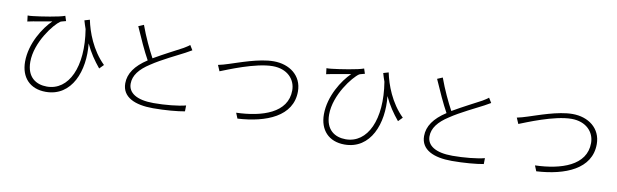

<svg xmlns="http://www.w3.org/2000/svg" viewBox="-48 -1290 5957 1854"><g transform="rotate(10 2930.0 -363.0)"><path d="M934 -315C808 -438 748 -605 724 -722L673 -707C681 -678 690 -651 699 -626C758 -262 640 -14 426 -14C322 -14 228 -70 228 -222C228 -415 386 -613 446 -653C459 -660 487 -664 500 -669L484 -718C432 -697 250 -669 176 -661C157 -658 138 -658 125 -658L132 -600C152 -604 170 -608 186 -611C227 -619 313 -632 370 -643C288 -563 178 -395 178 -215C178 -62 268 38 424 38C680 38 781 -230 752 -495C793 -407 838 -342 894 -274Z M1721 -650C1704 -635 1686 -626 1663 -611C1604 -579 1485 -519 1384 -460C1342 -537 1287 -653 1247 -764L1195 -742C1243 -632 1297 -512 1342 -432C1225 -356 1167 -273 1167 -177C1167 -42 1293 14 1472 14C1592 14 1713 3 1782 -10L1783 -68C1711 -49 1582 -36 1469 -36C1300 -36 1219 -94 1219 -183C1219 -263 1272 -331 1372 -395C1471 -462 1619 -531 1688 -568C1712 -581 1731 -592 1750 -603Z M2043 -449C2106 -473 2371 -587 2542 -587C2684 -587 2767 -498 2767 -389C2767 -168 2524 -91 2271 -83L2293 -29C2573 -45 2823 -144 2823 -388C2823 -544 2698 -635 2543 -635C2399 -635 2208 -562 2120 -535C2081 -523 2054 -514 2018 -507Z M3864 -315C3738 -438 3678 -605 3654 -722L3603 -707C3611 -678 3620 -651 3629 -626C3688 -262 3570 -14 3356 -14C3252 -14 3158 -70 3158 -222C3158 -415 3316 -613 3376 -653C3389 -660 3417 -664 3430 -669L3414 -718C3362 -697 3180 -669 3106 -661C3087 -658 3068 -658 3055 -658L3062 -600C3082 -604 3100 -608 3116 -611C3157 -619 3243 -632 3300 -643C3218 -563 3108 -395 3108 -215C3108 -62 3198 38 3354 38C3610 38 3711 -230 3682 -495C3723 -407 3768 -342 3824 -274Z M4651 -650C4634 -635 4616 -626 4593 -611C4534 -579 4415 -519 4314 -460C4272 -537 4217 -653 4177 -764L4125 -742C4173 -632 4227 -512 4272 -432C4155 -356 4097 -273 4097 -177C4097 -42 4223 14 4402 14C4522 14 4643 3 4712 -10L4713 -68C4641 -49 4512 -36 4399 -36C4230 -36 4149 -94 4149 -183C4149 -263 4202 -331 4302 -395C4401 -462 4549 -531 4618 -568C4642 -581 4661 -592 4680 -603Z M4973 -449C5036 -473 5301 -587 5472 -587C5614 -587 5697 -498 5697 -389C5697 -168 5454 -91 5201 -83L5223 -29C5503 -45 5753 -144 5753 -388C5753 -544 5628 -635 5473 -635C5329 -635 5138 -562 5050 -535C5011 -523 4984 -514 4948 -507Z"/></g></svg>

Font: Spoqa Han Sans Neo Light
Style: Regular
Weight: 300
Designer: [Spoqa Han Sans Neo] Dong-huui Kim  Younghwa Kang  Yujin Lee  [Noto Sans] Ryoko NISHIZUKA  (kana & ideographs); Paul D. 
Foundry: Spoqa (http://www.spoqa-han-sans.com)
Version: Version 1.000